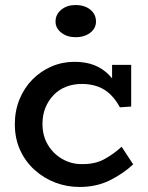

<svg xmlns="http://www.w3.org/2000/svg" viewBox="-20 -729 590 764"><path d="M297 15Q246 15 200 -2.5Q154 -20 117.5 -53Q81 -86 60 -132Q39 -178 39 -235Q39 -288 57.5 -333.5Q76 -379 109 -412.5Q142 -446 185 -464.5Q228 -483 276 -483Q323 -483 357 -469Q391 -455 416 -428.5Q441 -402 459 -365L426 -372V-471H502V-305L457 -302Q441 -332 419.5 -353Q398 -374 369.5 -384.5Q341 -395 306 -395Q272 -395 243.5 -384Q215 -373 194 -351.5Q173 -330 161 -301Q149 -272 149 -236Q149 -188 171 -152Q193 -116 228.5 -96Q264 -76 304 -76Q356 -75 393 -94.5Q430 -114 464 -145L510 -75Q469 -37 416 -11Q363 15 297 15ZM280 -581Q247 -581 224 -599Q201 -617 201 -643Q201 -672 224 -690.5Q247 -709 280 -709Q317 -709 339.5 -690.5Q362 -672 362 -643Q362 -617 339.5 -599Q317 -581 280 -581Z"/></svg>

Font: BioRhyme Medium
Style: Regular
Weight: 500
Designer: Aoife Mooney
Foundry: Aoife Mooney Type
Version: Version 1.600;gftools[0.9.33]